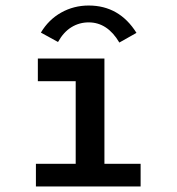

<svg xmlns="http://www.w3.org/2000/svg" viewBox="-20 -675 640 695"><path d="M110 0V-82H254V-381H117V-463H358V-82H489V0ZM190 -523 128 -557Q156 -604 201.5 -629.5Q247 -655 301 -655Q412 -655 474 -556L412 -521Q369 -594 301 -594Q267 -594 238.5 -576.5Q210 -559 190 -523Z"/></svg>

Font: Inconsolata Expanded SemiBold
Style: Regular
Weight: 600
Width: 7
Monospace: yes
Designer: Raph Levien, Cyreal, Brenton Simpson
Foundry: Raph Levien, Cyreal, Google
Version: Version 3.001; ttfautohint (v1.8.2.53-6de2)